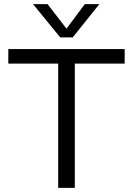

<svg xmlns="http://www.w3.org/2000/svg" viewBox="-20 -904 640 924"><path d="M580 -668V-598H340V0H260V-598H20V-668ZM270 -724 139 -884H209L300 -766L388 -884H458L330 -724Z"/></svg>

Font: Madhuban Light
Style: Regular
Weight: 300
Designer: jaikishan Patel
Foundry: MagicType
Version: Version 1.000